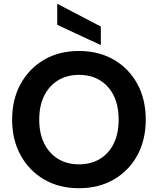

<svg xmlns="http://www.w3.org/2000/svg" viewBox="-20 -981 833 1013"><path d="M396 12Q292 12 213 -34Q134 -80 89 -161.5Q44 -243 44 -350Q44 -457 89 -538.5Q134 -620 213 -666Q292 -712 396 -712Q501 -712 580.5 -666Q660 -620 704.5 -538.5Q749 -457 749 -350Q749 -243 704.5 -161.5Q660 -80 580.5 -34Q501 12 396 12ZM397 -114Q461 -114 508 -143Q555 -172 580.5 -224.5Q606 -277 606 -350Q606 -423 580.5 -475.5Q555 -528 508 -557Q461 -586 397 -586Q333 -586 286 -557Q239 -528 213 -475.5Q187 -423 187 -350Q187 -277 213 -224.5Q239 -172 286 -143Q333 -114 397 -114ZM512 -743 282 -850V-961L512 -841Z"/></svg>

Font: DM Sans 24pt ExtraBold
Style: Regular
Weight: 800
Designer: Colophon Foundry, Jonny Pinhorn
Foundry: Colophon Foundry
Version: Version 4.004;gftools[0.9.30]